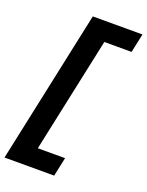

<svg xmlns="http://www.w3.org/2000/svg" viewBox="-211 -782 827 1079"><g transform="rotate(20 202.0 -242.5)"><path d="M253 215H-44L151 -700H448L424 -587H261L114 102H277Z"/></g></svg>

Font: Rosa Sans
Style: Bold Italic
Weight: 700
Italic angle: -12°
Designer: Pentagram / MCKL
Foundry: Pentagram / MCKL
Version: Version 1.005;September 16, 2019;FontCreator 11.5.0.2425 64-